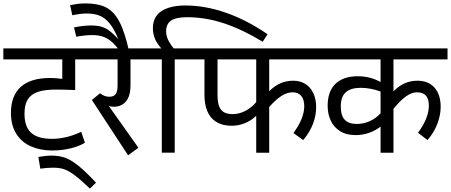

<svg xmlns="http://www.w3.org/2000/svg" viewBox="-27 -902 2664 1134"><path d="M117.7 -231Q117.7 -152.8 157.2 -117.4Q196.8 -82 279.8 -82Q364.7 -82 452.6 -123.5L474.6 -59.1Q439 -37.1 387.2 -25.1Q335.4 -13.2 281.2 -13.2Q211.4 -13.2 156.2 -37.4Q101.1 -61.5 69.3 -111.6Q37.6 -161.6 37.6 -235.4Q37.6 -336.9 95.9 -389.2Q154.3 -441.4 269.5 -441.4Q303.7 -441.4 340.8 -436V-551.3H-7.3V-616.2H503.4V-551.3H417V-370.1Q343.8 -373 304.2 -373Q236.8 -373 196.3 -359.1Q155.8 -345.2 136.7 -314.2Q117.7 -283.2 117.7 -231Z M540 176.8 503.9 211.9Q446.8 156.7 410.9 130.6Q375 104.5 348.6 96.4Q322.3 88.4 286.6 88.4Q251.5 88.4 210.9 94.2L199.7 24.9Q224.6 21 241.7 19Q258.8 17.1 278.8 17.1Q321.8 17.1 356.9 29.5Q392.1 42 435.1 76.2Q478 110.4 540 176.8Z M644.5 -271.5Q629.4 -271.5 615.7 -275.9L790.5 -29.3L729.5 15.1L515.6 -311.5L564 -351.1Q588.9 -330.6 619.1 -330.6Q645.5 -330.6 656.5 -346.7Q667.5 -362.8 667.5 -397V-551.3H488.8V-616.2H838.4V-551.3H743.7V-397.9Q743.7 -334.5 717 -303Q690.4 -271.5 644.5 -271.5Z M735.8 -596.7 696.3 -582Q664.6 -624 641.6 -647Q618.7 -669.9 589.4 -682.4Q560.1 -694.8 519 -694.8Q476.1 -694.8 423.3 -685.1L410.2 -740.2Q465.3 -751.5 510.7 -751.5Q547.4 -751.5 572.5 -744.1Q597.7 -736.8 619.6 -720.2Q641.6 -703.6 671.4 -671.4Q647 -732.4 619.1 -765.4Q591.3 -798.3 559.3 -810.3Q527.3 -822.3 483.9 -822.3Q451.2 -822.3 399.9 -812L387.2 -871.6Q414.6 -877 433.6 -879.4Q452.6 -881.8 480 -881.8Q553.2 -881.8 599.9 -857.9Q646.5 -834 678.7 -772.7Q710.9 -711.4 735.8 -596.7Z M954.1 -717.8Q954.1 -694.3 963.6 -671.6Q973.1 -648.9 998.5 -616.2H1112.3V-551.3H1004.9V-0.5H928.7V-551.3H823.7V-616.2H925.8Q899.4 -645.5 887.7 -674.3Q876 -703.1 876 -734.4Q876 -803.7 927.2 -836.7Q978.5 -869.6 1067.9 -869.6Q1185.5 -869.6 1309.3 -826.2Q1433.1 -782.7 1553.2 -699.7L1524.4 -655.3Q1407.2 -727.1 1297.6 -763.7Q1188 -800.3 1078.1 -800.3Q1011.7 -800.3 982.9 -780Q954.1 -759.8 954.1 -717.8Z M1563 -551.3V-363.3Q1594.7 -395 1629.6 -410.2Q1664.6 -425.3 1704.6 -425.3Q1746.6 -425.3 1777.1 -405.8Q1807.6 -386.2 1824 -350.8Q1840.3 -315.4 1840.3 -269.5Q1840.3 -220.2 1821.3 -169.9Q1802.2 -119.6 1763.7 -74.7L1706.1 -116.2Q1770 -203.6 1770 -274.9Q1770 -314 1752.2 -335.4Q1734.4 -356.9 1700.2 -356.9Q1638.7 -356.9 1563 -270V0H1486.3V-217.8Q1456.1 -189 1418.2 -174.1Q1380.4 -159.2 1343.8 -159.2Q1263.7 -159.2 1222.2 -205.6Q1180.7 -252 1180.7 -342.8V-551.3H1095.2V-616.2H1881.3V-551.3ZM1486.3 -551.3H1257.8V-335.9Q1257.8 -281.2 1278.1 -254.6Q1298.3 -228 1346.7 -228Q1383.8 -228 1419.9 -245.8Q1456.1 -263.7 1486.3 -298.8Z M2296.9 -551.3V-362.8Q2329.1 -395 2363.8 -410.2Q2398.4 -425.3 2439 -425.3Q2502.9 -425.3 2539.3 -384.3Q2575.7 -343.3 2575.7 -271Q2575.7 -222.2 2556.2 -170.9Q2536.6 -119.6 2498 -74.7L2441.9 -117.7Q2505.9 -205.1 2505.9 -277.3Q2505.9 -318.8 2488 -337.9Q2470.2 -356.9 2434.6 -356.9Q2375 -356.9 2296.9 -258.8V0H2220.7V-154.3Q2190.4 -130.4 2152.3 -117.2Q2114.3 -104 2073.7 -104Q2018.1 -104 1981 -127.7Q1943.8 -151.4 1926 -190.4Q1908.2 -229.5 1908.2 -276.9Q1908.2 -362.8 1954.6 -407.2Q2001 -451.7 2086.4 -451.7Q2123 -451.7 2157.2 -442.9Q2191.4 -434.1 2220.7 -417.5V-551.3H1866.7V-616.2H2616.2V-551.3ZM2220.7 -232.9V-361.3Q2161.6 -383.3 2102.1 -383.3Q2046.4 -383.3 2016.1 -357.7Q1985.8 -332 1985.8 -273.4Q1985.8 -219.2 2009.3 -194.6Q2032.7 -169.9 2079.6 -169.9Q2120.6 -169.9 2157 -186.5Q2193.4 -203.1 2220.7 -232.9Z"/></svg>

Font: Varta
Style: Regular
Weight: 400
Designer: Joana Correia, Viktoriya Grabowska, Eben Sorkin
Foundry: Sorkin Type
Version: Version 1.002; ttfautohint (v1.3) -l 8 -r 24 -G 200 -x 12 -H